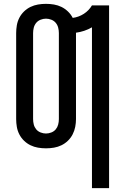

<svg xmlns="http://www.w3.org/2000/svg" viewBox="-20 -763 640 998"><path d="M458 215V-621Q439 -610 418 -603Q397 -596 375 -593V-144Q375 -124 371 -103.5Q367 -83 357.5 -64.5Q348 -46 333 -31.5Q318 -17 299.5 -8Q281 1 260.5 4.5Q240 8 219 8Q198 8 177.5 4.5Q157 1 138.5 -8Q120 -17 105 -31.5Q90 -46 80.5 -64.5Q71 -83 67.5 -103.5Q64 -124 64 -144V-591Q64 -611 67.5 -631.5Q71 -652 80.5 -670.5Q90 -689 105 -703.5Q120 -718 138.5 -727Q157 -736 177.5 -739.5Q198 -743 219 -743Q240 -743 260.5 -739.5Q281 -736 299.5 -727Q318 -718 333.5 -703Q349 -688 358 -670Q389 -674 415.5 -691Q442 -708 458 -735H547V215ZM219 -69Q233 -69 247 -74.5Q261 -80 270 -91Q279 -102 282.5 -116Q286 -130 286 -144V-591Q286 -605 282.5 -619Q279 -633 270 -644Q261 -655 247 -660.5Q233 -666 219 -666Q205 -666 191 -660.5Q177 -655 168 -644Q159 -633 155.5 -619Q152 -605 152 -591V-144Q152 -130 155.5 -116Q159 -102 168 -91Q177 -80 191 -74.5Q205 -69 219 -69Z"/></svg>

Font: Iosevka Medium Extended
Style: Regular
Weight: 500
Width: 7
Monospace: yes
Designer: Belleve Invis
Foundry: Belleve Invis
Version: Version 32.5.0; ttfautohint (v1.8.4)